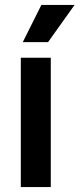

<svg xmlns="http://www.w3.org/2000/svg" viewBox="-20 -755 321 775"><path d="M64 0V-522H185V0ZM72 -585 147 -735H281L174 -585Z"/></svg>

Font: Radio Canada Condensed SemiBold
Style: Regular
Weight: 600
Width: 3
Designer: Charles Daoud, Etienne Aubert Bonn, Alexandre Saumier Demers, Jacques Le Bailly
Foundry: Radio-Canada
Version: Version 2.104; ttfautohint (v1.8.4.7-5d5b);gftools[0.9.28.de